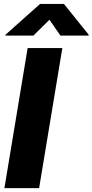

<svg xmlns="http://www.w3.org/2000/svg" viewBox="-20 -977 480 997"><path d="M303.7 -727.5 183.1 0H2.9L123.5 -727.5ZM293.9 -792 236.8 -874.5 153.3 -792H7.8L8.8 -796.9L188 -956.5H312L440.4 -796.9L439.5 -792Z"/></svg>

Font: Inter Display Extra Bold
Style: Italic
Weight: 800
Italic angle: -9.39999°
Designer: Rasmus Andersson
Foundry: rsms
Version: Version 4.000;git-4fc901f